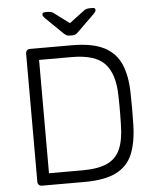

<svg xmlns="http://www.w3.org/2000/svg" viewBox="-59 -929 794 979"><g transform="rotate(-5 338.5 -440.0)"><path d="M116 0Q106 0 100 -6Q94 -12 94 -22V-677Q94 -688 100 -694Q106 -700 116 -700H329Q435 -700 495 -669Q555 -638 580.5 -577.5Q606 -517 607 -430Q608 -385 608 -350.5Q608 -316 607 -271Q605 -179 580 -119Q555 -59 496 -29.5Q437 0 334 0ZM157 -60H329Q409 -60 455.5 -81.5Q502 -103 522.5 -150.5Q543 -198 544 -276Q545 -306 545 -328.5Q545 -351 545 -373Q545 -395 544 -425Q542 -535 493 -587.5Q444 -640 324 -640H157ZM325 -750Q318 -750 311 -752Q304 -754 293 -764L206 -849Q194 -861 194 -869Q194 -880 208 -880H225Q231 -880 238.5 -878Q246 -876 250 -873L330 -813L410 -873Q414 -876 421.5 -878Q429 -880 435 -880H452Q466 -880 466 -869Q466 -861 454 -849L367 -764Q357 -754 350 -752Q343 -750 335 -750Z"/></g></svg>

Font: Rubik Light Light
Style: Regular
Weight: 300
Version: Version 2.101